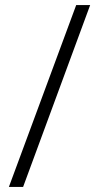

<svg xmlns="http://www.w3.org/2000/svg" viewBox="-20 -735 388 756"><path d="M335 -715 71 1H15L280 -715Z"/></svg>

Font: Noto Sans Arabic SemCond Light
Style: Regular
Weight: 300
Width: 4
Designer: Monotype Design Team, Nadine Chahine, Nizar Qandah and Khaled Hosny
Foundry: Monotype Imaging Inc.
Version: Version 2.012; ttfautohint (v1.8.4.7-5d5b)